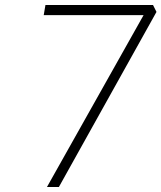

<svg xmlns="http://www.w3.org/2000/svg" viewBox="-20 -753 650 773"><path d="M169 0 558 -692H156L163 -733H596L610 -705L217 0Z"/></svg>

Font: Exo Thin ExtraLight
Style: Italic
Weight: 250
Italic angle: -9°
Version: Version 2.000